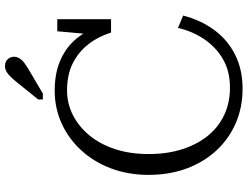

<svg xmlns="http://www.w3.org/2000/svg" viewBox="-128 -824 963 746"><g transform="rotate(-90 353.0 -451.5)"><path d="M374 -672Q323 -672 278 -649Q233 -626 199 -584.5Q165 -543 146 -485Q127 -427 127 -355Q127 -283 145.5 -225Q164 -167 197.5 -125.5Q231 -84 278.5 -61.5Q326 -39 385 -39Q448 -39 494.5 -65.5Q541 -92 572.5 -138Q604 -184 617 -241L665 -221Q648 -154 610 -101.5Q572 -49 514 -19.5Q456 10 381 10Q308 10 247 -16.5Q186 -43 141 -91.5Q96 -140 71 -207Q46 -274 46 -355Q46 -435 71.5 -502Q97 -569 142.5 -618Q188 -667 247 -693.5Q306 -720 373 -720Q438 -720 486.5 -700Q535 -680 568 -644Q601 -608 618 -559L590 -555L604 -710H651V-501H599Q583 -552 553 -590Q523 -628 479 -650Q435 -672 374 -672ZM410 -872 339 -784V-766H362L452 -819Q469 -829 481 -838Q493 -847 499 -857.5Q505 -868 505 -878Q505 -892 495.5 -902.5Q486 -913 469 -913Q458 -913 448.5 -908Q439 -903 430 -894Q421 -885 410 -872Z"/></g></svg>

Font: Roboto Serif 36pt Light
Style: Regular
Weight: 300
Designer: Greg Gazdowicz
Foundry: Commercial Type
Version: Version 1.008